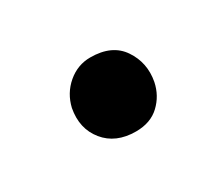

<svg xmlns="http://www.w3.org/2000/svg" viewBox="-45 -437 371 322"><g transform="rotate(-30 140.5 -276.0)"><path d="M147.9 -203.1Q108.9 -203.1 88.1 -228.8Q67.4 -254.4 74.2 -291Q80.1 -316.4 99.4 -332.8Q118.7 -349.1 143.1 -349.1Q185.1 -349.1 203.6 -321.5Q222.2 -293.9 215.8 -259.8Q210.9 -235.8 193.6 -219.5Q176.3 -203.1 147.9 -203.1Z"/></g></svg>

Font: Shantell Sans Irregular Bouncy
Style: Italic
Weight: 400
Italic angle: -11.31°
Designer: Stephen Nixon, Anya Danilova, Shantell Martin
Foundry: Arrow Type
Version: Version 1.006;[9816181b4]